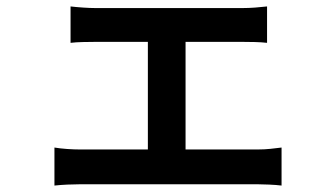

<svg xmlns="http://www.w3.org/2000/svg" viewBox="-20 -555 1040 596"><path d="M199 -535Q216 -533 238 -531.5Q260 -530 275 -530H734Q752 -530 772 -531.5Q792 -533 809 -535V-422Q792 -424 771.5 -424.5Q751 -425 734 -425H275Q260 -425 237.5 -424.5Q215 -424 199 -422ZM439 -30V-473H556V-30ZM149 -97Q167 -94 188.5 -92.5Q210 -91 228 -91H780Q801 -91 819.5 -93Q838 -95 854 -97V21Q838 19 815.5 18Q793 17 780 17H228Q210 17 189 18Q168 19 149 21Z"/></svg>

Font: Noto Sans SC SemiBold
Style: Regular
Weight: 600
Designer: Ryoko NISHIZUKA 西塚涼子 (kana, bopomofo & ideographs); Paul D. Hunt (Latin, Greek & Cyrillic); Sandoll Communications 산돌커뮤니
Foundry: Adobe
Version: Version 2.004-H2;hotconv 1.0.118;makeotfexe 2.5.65603